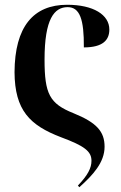

<svg xmlns="http://www.w3.org/2000/svg" viewBox="-20 -568 507 806"><path d="M41 -265C42 -105 105 -42 236 8C336 45 364 68 364 107C364 137 349 167 307 211L313 218C370 167 419 114 419 48C419 -15 387 -53 288 -93C188 -133 167 -174 167 -318C167 -489 208 -538 264 -538C315 -538 333 -487 332 -369C412 -369 439 -400 439 -444C439 -506 372 -548 262 -548C120 -548 42 -456 41 -265Z"/></svg>

Font: Noto Serif Display SemiCondensed SemiBold
Style: Regular
Weight: 600
Width: 4
Designer: Monotype Design Team
Foundry: Monotype Imaging Inc.
Version: Version 2.009